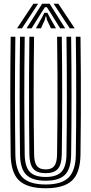

<svg xmlns="http://www.w3.org/2000/svg" viewBox="-20 -996 487 1025"><path d="M223.8 9Q126 9 82.1 -32.3Q38.3 -73.6 37 -170.5Q36.1 -244.3 35.5 -322.4Q34.9 -400.5 34.9 -480.7Q34.9 -561 35.4 -641.4Q36 -721.8 37 -800H62Q61 -724.2 60.4 -644.3Q59.8 -564.4 59.8 -483.6Q59.8 -402.9 60.4 -324Q61 -245.1 62 -170.8Q63.3 -85.6 100.7 -48.3Q138.1 -11.1 223.8 -11.1Q309 -11.1 346.3 -48.3Q383.5 -85.6 384.8 -170.8Q385.9 -244.6 386.4 -322.7Q386.9 -400.7 386.9 -480.9Q386.9 -561.1 386.4 -641.6Q386 -722 384.8 -800H409.7Q411.1 -698.9 411.6 -592.7Q412.1 -486.5 411.6 -379.8Q411.2 -273.2 409.7 -170.5Q408.4 -73.4 364.7 -32.2Q321 9 223.8 9ZM223.8 -31.2Q151.6 -31.2 119.8 -63.4Q88 -95.5 86.9 -170.3Q86 -250.7 85.4 -327.2Q84.8 -403.7 84.8 -479.9Q84.8 -556.1 85.3 -635.3Q85.8 -714.4 86.9 -800H111.9Q110.8 -716.3 110.2 -636Q109.6 -555.6 109.7 -477.7Q109.8 -399.8 110.4 -323.4Q110.9 -247 111.9 -171.3Q112.8 -106.7 138.6 -79Q164.5 -51.3 223.8 -51.3Q282.8 -51.3 308.4 -79.1Q334 -106.8 334.9 -171.3Q336 -246.5 336.5 -324.8Q337 -403.1 337 -482.7Q337 -562.4 336.5 -642.2Q336 -722 334.9 -800H359.8Q360.9 -715 361.4 -634.5Q361.9 -553.9 361.9 -476.4Q361.9 -398.9 361.3 -322.8Q360.8 -246.7 359.8 -170.3Q358.9 -96 327.5 -63.6Q296.1 -31.2 223.8 -31.2ZM223.8 -71.5Q178.4 -71.5 158.1 -94.5Q137.7 -117.6 136.8 -172.1Q135.5 -269.7 135 -375.1Q134.5 -480.5 135 -588.2Q135.4 -695.9 136.8 -800H161.8Q160.9 -725.6 160.3 -649.1Q159.7 -572.6 159.7 -494Q159.7 -415.5 160.2 -335Q160.7 -254.5 162.1 -172.1Q162.7 -127.9 177.2 -109.7Q191.7 -91.6 223.8 -91.6Q255.4 -91.6 269.7 -109.7Q284 -127.9 284.7 -172.1Q286.4 -280.6 286.8 -385.6Q287.3 -490.5 286.8 -593.7Q286.3 -696.9 284.9 -800H309.9Q311 -724.8 311.5 -645.2Q312 -565.6 312 -485Q312 -404.5 311.5 -325.4Q311 -246.4 309.9 -172.1Q309 -117.4 288.8 -94.4Q268.6 -71.5 223.8 -71.5ZM71 -844.8 158.3 -976.1H183.6L97.2 -844.8ZM121.7 -844.8 205 -976.1H244.8L328 -844.8H301.1L250.2 -926.6L229.9 -957.7H219.9L199.6 -926.5L148.7 -844.8ZM171.6 -844.8 204.8 -904 216.6 -927.8H233.1L245.2 -904L279 -844.8H252L230.6 -890.1L226.7 -907.7H223.1L219.4 -890.1L198.6 -844.8ZM352.6 -844.8 266.1 -976.1H291.5L378.7 -844.8Z"/></svg>

Font: Big Shoulders Inline Display SC Thin
Style: Regular
Weight: 100
Designer: Patric King
Foundry: XO Type Co
Version: Version 2.002